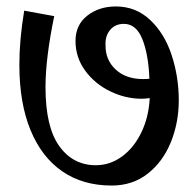

<svg xmlns="http://www.w3.org/2000/svg" viewBox="-20 -594 602 595"><path d="M534 -283Q534 -214 509.5 -153.5Q485 -93 438 -56Q391 -19 326 -19Q237 -19 173 -63Q109 -107 74.5 -191Q40 -275 40 -393Q40 -471 55 -561L148 -544Q121 -413 121 -324Q121 -201 163.5 -141.5Q206 -82 277 -82Q321 -82 358 -109Q395 -136 418 -183.5Q441 -231 444 -290Q428 -288 419 -288Q369 -288 321.5 -311Q274 -334 244 -375Q214 -416 214 -467Q214 -517 250.5 -545.5Q287 -574 339 -574Q401 -574 445.5 -532Q490 -490 512 -423Q534 -356 534 -283ZM423 -349Q436 -349 443 -350Q440 -426 421 -473Q402 -520 364 -520Q337 -520 321.5 -501.5Q306 -483 307 -456Q306 -409 338 -379Q370 -349 423 -349Z"/></svg>

Font: Sumana
Style: Regular
Weight: 400
Designer: Cyreal, Alexei Vanyashin (Devanagari), Olga Karpushina (Latin)
Foundry: Cyreal
Version: Version 1.015;PS 001.015;hotconv 1.0.70;makeotf.lib2.5.58329